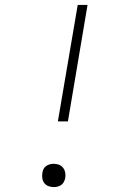

<svg xmlns="http://www.w3.org/2000/svg" viewBox="-20 -755 540 783"><path d="M216 -260 297 -735H337L257 -260ZM199 8Q188 8 177.5 4Q167 0 160.5 -8.5Q154 -17 152.5 -28.5Q151 -40 153 -51Q154 -59 158 -66.5Q162 -74 169 -78.5Q176 -83 183.5 -85Q191 -87 199 -87Q211 -87 221 -83Q231 -79 237.5 -70.5Q244 -62 246 -50.5Q248 -39 246 -28Q244 -20 240 -12.5Q236 -5 229.5 -0.5Q223 4 215 6Q207 8 199 8Z"/></svg>

Font: iosevka_custom_sans_ss08 XLt
Style: Italic
Weight: 200
Italic angle: -10°
Designer: Belleve Invis
Foundry: Belleve Invis
Version: Version 10.3.0; ttfautohint (v1.8.3)